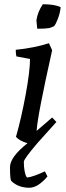

<svg xmlns="http://www.w3.org/2000/svg" viewBox="-20 -668 311 902"><path d="M155 -533Q154 -538 153 -553Q152 -568 151 -573Q157 -612 181 -648Q239 -648 265 -634Q262 -606 252 -580Q242 -554 234 -545Q227 -541 211 -536Q194 -533 155 -533ZM121 -391 57 -403Q54 -416 54 -434Q142 -443 210 -465L225 -432Q156 -124 152 -53L225 -116L245 -95L156 4Q92 79 92 92Q92 117 95.5 135Q99 153 102.5 159.5Q106 166 108 166Q135 163 191 137L203 161Q158 214 118 214Q65 214 33 182Q27 176 27 117Q27 70 109 5Q72 -6 55 -25Q80 -112 100.5 -223Q121 -334 121 -391Z"/></svg>

Font: Albura Medium
Style: Italic
Weight: 462
Italic angle: -7°
Designer: Mercedes Jáuregui
Foundry: Omnibus-Type Team
Version: Version 1.000